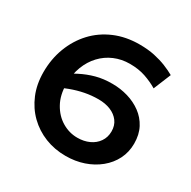

<svg xmlns="http://www.w3.org/2000/svg" viewBox="-147 -776 925 930"><g transform="rotate(30 315.5 -310.5)"><path d="M334.2 13Q272.5 13 219 -8.3Q165.6 -29.6 125.2 -69Q84.9 -108.4 62 -163.3Q39.1 -218.1 39.1 -286Q39.1 -358.8 63.1 -422.1Q87.1 -485.5 131.2 -533.2Q175.4 -580.9 237.6 -607.5Q299.8 -634.2 376.2 -634.2Q423.6 -634.2 460.5 -626.2Q497.4 -618.2 527.3 -606.1Q557.2 -594 580.4 -580.8L540.6 -483.8Q508.2 -503.2 469.7 -516.3Q431.1 -529.4 382.4 -529.4Q336.3 -529.4 296.4 -512.4Q256.6 -495.4 227 -463.9Q197.4 -432.5 180.6 -388.7Q163.8 -345 163.8 -290.7Q163.8 -229.2 188.8 -184.4Q213.7 -139.6 253.9 -115.7Q294.1 -91.8 339.6 -91.8Q375.9 -91.8 405 -105.1Q434.2 -118.4 451.2 -143.1Q468.3 -167.8 468.5 -200.5Q468.7 -233.6 451.4 -256.9Q434.1 -280.2 404.4 -292.4Q374.7 -304.6 336.8 -304.6Q298.4 -304.6 261.3 -297.4Q224.1 -290.2 186.8 -276.3Q149.5 -262.4 110.8 -241L106.2 -316Q148.9 -341.7 187.1 -361.3Q225.3 -381 266.7 -392.3Q308.2 -403.6 358 -403.3Q402.4 -403.3 444.4 -391Q486.3 -378.7 520 -354Q553.7 -329.3 573.3 -292.1Q593 -254.9 593 -204.6Q593 -157 573 -117.2Q553 -77.4 517.2 -48.1Q481.4 -18.8 434.8 -2.9Q388.2 13 334.2 13Z"/></g></svg>

Font: BioRhyme ExtraBold
Style: Regular
Weight: 800
Designer: Aoife Mooney
Foundry: Aoife Mooney Type
Version: Version 1.600;gftools[0.9.33]